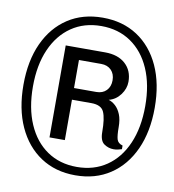

<svg xmlns="http://www.w3.org/2000/svg" viewBox="-80 -767 767 847"><g transform="rotate(10 303.5 -343.0)"><path d="M313 10Q223.5 10 157.5 -33.8Q91.5 -77.5 55.2 -157Q19 -236.5 19 -344Q19 -451.5 55.2 -530.5Q91.5 -609.5 157.5 -652.8Q223.5 -696 313 -696Q402.5 -696 468.5 -652.8Q534.5 -609.5 570.8 -530.5Q607 -451.5 607 -344Q607 -236.5 570.8 -157Q534.5 -77.5 468.5 -33.8Q402.5 10 313 10ZM313 -27.5Q389.5 -27.5 446.1 -66.2Q502.8 -105 533.6 -176.1Q564.5 -247.2 564.5 -344Q564.5 -440 533.6 -510.5Q502.8 -581 446.1 -619.8Q389.5 -658.5 313 -658.5Q236.5 -658.5 179.9 -619.8Q123.2 -581 92.4 -510.5Q61.5 -440 61.5 -344Q61.5 -247.2 92.4 -176.1Q123.2 -105 179.9 -66.2Q236.5 -27.5 313 -27.5ZM460 -132.5Q436.5 -132.5 417 -146Q397.5 -159.5 397.5 -198.8Q397.5 -259.2 385.1 -287.6Q372.8 -316 327.8 -316H241.2V-135H172.5V-547H349Q407 -547 440 -517Q473 -487 473 -437Q473 -406.2 452.8 -378.9Q432.5 -351.5 401 -343.5Q417 -338.8 431.8 -325.4Q446.5 -312 455.9 -289.1Q465.2 -266.2 465.2 -232Q465.2 -196 470 -178.8Q474.8 -161.5 496.2 -155.5V-139.2Q488.5 -136.8 479 -134.6Q469.5 -132.5 460 -132.5ZM241.2 -368.2H340.8Q369.2 -368.2 386 -385.4Q402.8 -402.5 402.8 -431Q402.8 -459.5 386 -476.6Q369.2 -493.8 340.8 -493.8H241.2Z"/></g></svg>

Font: Chivo Mono Medium
Style: Italic
Weight: 500
Italic angle: -8.05°
Monospace: yes
Designer: Hector Gatti
Foundry: Omnibus-Type
Version: Version 1.008